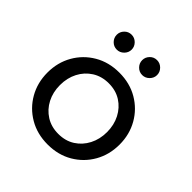

<svg xmlns="http://www.w3.org/2000/svg" viewBox="-192 -853 1009 1009"><g transform="rotate(45 313.0 -348.5)"><path d="M313 12Q235 12 174.5 -23.5Q114 -59 79.5 -119.5Q45 -180 45 -255Q45 -330 79.5 -390.5Q114 -451 174.5 -486.5Q235 -522 313 -522Q391 -522 451.5 -486.5Q512 -451 546.5 -390.5Q581 -330 581 -255Q581 -180 546.5 -119.5Q512 -59 451.5 -23.5Q391 12 313 12ZM313 -67Q366 -67 405 -92Q444 -117 466 -159.5Q488 -202 488 -255Q488 -308 466 -350.5Q444 -393 405 -418Q366 -443 313 -443Q261 -443 221.5 -418Q182 -393 160 -350.5Q138 -308 138 -255Q138 -202 160 -159.5Q182 -117 221.5 -92Q261 -67 313 -67ZM406.5 -597.5Q383.2 -597.5 367.1 -614.1Q351 -630.6 351 -653Q351 -675.4 367.1 -692Q383.2 -708.5 406.5 -708.5Q428.9 -708.5 445.5 -692Q462 -675.4 462 -653Q462 -630.6 445.5 -614.1Q428.9 -597.5 406.5 -597.5ZM217.5 -597.5Q194.2 -597.5 178.1 -614.1Q162 -630.6 162 -653Q162 -675.4 178.1 -692Q194.2 -708.5 217.5 -708.5Q239.9 -708.5 256.5 -692Q273 -675.4 273 -653Q273 -630.6 256.5 -614.1Q239.9 -597.5 217.5 -597.5Z"/></g></svg>

Font: MuseoModerno
Style: Regular
Weight: 400
Designer: Pablo Cosgaya, Héctor Gatti, Marcela Romero, and the Authors of The MuseoModerno Project.
Foundry: Omnibus-Type Team
Version: Version 1.001